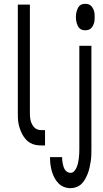

<svg xmlns="http://www.w3.org/2000/svg" viewBox="-20 -759 540 1002"><path d="M425 -601Q417 -601 409.5 -603Q402 -605 396 -610.5Q390 -616 386.5 -623Q383 -630 380.5 -638Q378 -646 377 -654Q376 -662 376 -670Q376 -678 377 -686Q378 -694 380.5 -702Q383 -710 386.5 -717Q390 -724 396 -729.5Q402 -735 409.5 -737Q417 -739 425 -739Q433 -739 440.5 -737Q448 -735 454 -729.5Q460 -724 464 -717Q468 -710 470.5 -702Q473 -694 473.5 -686Q474 -678 474 -670Q474 -662 473.5 -654Q473 -646 470.5 -638Q468 -630 464 -623Q460 -616 454 -610.5Q448 -605 440.5 -603Q433 -601 425 -601ZM215 0H194Q179 0 164.5 -3Q150 -6 137 -13.5Q124 -21 114 -32.5Q104 -44 97 -57Q90 -70 85 -84Q80 -98 77 -112.5Q74 -127 73.5 -142Q73 -157 73 -172V-735H136V-172Q136 -162 136.5 -152Q137 -142 139.5 -131.5Q142 -121 146.5 -112Q151 -103 157.5 -95.5Q164 -88 174 -84Q184 -80 194 -80H215ZM348 223Q330 223 313.5 216.5Q297 210 284.5 197Q272 184 263.5 167.5Q255 151 250 133Q245 115 243 97.5Q241 80 241 61H304Q304 70 305 78.5Q306 87 307.5 95.5Q309 104 312 112.5Q315 121 320 128Q325 135 332.5 139Q340 143 348 143Q360 143 368 133.5Q376 124 380.5 113Q385 102 387.5 90Q390 78 391.5 66Q393 54 393.5 42Q394 30 394 19V-520H457V19Q457 35 456.5 51Q456 67 453.5 83Q451 99 447.5 115Q444 131 438.5 145.5Q433 160 425 174.5Q417 189 406 200Q395 211 379.5 217Q364 223 348 223Z"/></svg>

Font: Iosevka Bendy Medium
Style: Regular
Weight: 500
Monospace: yes
Designer: Belleve Invis
Foundry: Belleve Invis
Version: Version 30.1.2